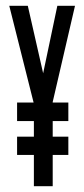

<svg xmlns="http://www.w3.org/2000/svg" viewBox="-20 -643 290 663"><path d="M162 0H97V-108H39V-171H97V-225H39V-289H96L12 -623H76L129 -390L178 -623H239L162 -291V-289H216V-225H162V-171H216V-108H162Z"/></svg>

Font: Inconsolata UltraCondensed SemiBold
Style: Regular
Weight: 600
Width: 1
Monospace: yes
Designer: Raph Levien, Cyreal, Brenton Simpson
Foundry: Raph Levien, Cyreal, Google
Version: Version 3.001; ttfautohint (v1.8.2.53-6de2)